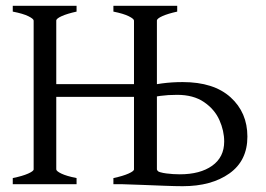

<svg xmlns="http://www.w3.org/2000/svg" viewBox="-20 -635 917 662"><path d="M371 0V-21Q404 -28 423 -36.5Q442 -45 442 -51V-564Q442 -570 424 -579Q406 -588 371 -595V-615H591V-595Q559 -588 540 -579.5Q521 -571 521 -564V-51Q521 -45 538.5 -36.5Q556 -28 591 -21V0ZM160 -301V-345H452V-301ZM24 0V-21Q58 -28 77 -36.5Q96 -45 96 -51V-564Q96 -570 78 -579Q60 -588 24 -595V-615H244V-595Q212 -588 193 -579.5Q174 -571 174 -564V-51Q174 -45 191.5 -36.5Q209 -28 244 -21V0ZM610 7Q585 7 547.5 5.5Q510 4 470.5 2.5Q431 1 397 0L516 -48Q530 -40 553.5 -37Q577 -34 600 -34Q670 -34 711.5 -63.5Q753 -93 753 -147Q753 -184 736.5 -221Q720 -258 683.5 -283Q647 -308 591 -308Q559 -308 533.5 -304.5Q508 -301 484 -297L479 -335Q505 -343 539 -347.5Q573 -352 610 -352Q717 -352 775 -299.5Q833 -247 833 -164Q833 -81 771 -37Q709 7 610 7Z"/></svg>

Font: ChillKai
Style: Regular
Weight: 400
Designer: ChillType
Foundry: 寒蝉字型
Version: Version 2.000